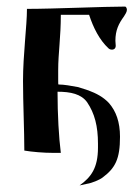

<svg xmlns="http://www.w3.org/2000/svg" viewBox="-20 -461 426 584"><path d="M165 -416H243H251C264 -376 283 -339 310 -314C313 -311 317 -310 321 -310C326 -310 332 -313 332 -322C332 -327 331 -332 331 -337C331 -369 341 -389 357 -411C361 -417 366 -425 366 -431C366 -435 364 -440 361 -441C295 -441 145 -434 62 -434C62 -382 50 -295 50 -215C50 -148 54 -63 54 -3C77 1 113 4 142 4H165C159 -43 155 -112 155 -182C195 -182 227 -175 245 -150C268 -116 278 -77 278 -24V-12C278 50 257 78 222 103L245 98C259 96 283 86 292 79C331 50 345 22 345 -45C345 -90 333 -123 311 -148C294 -166 273 -177 249 -186L218 -196C197 -200 174 -204 158 -204C157 -204 157 -209 157 -216V-248C157 -299 165 -347 165 -416Z"/></svg>

Font: Ponomar Unicode
Style: Regular
Weight: 400
Version: 1.3